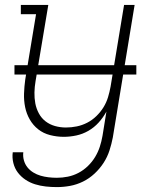

<svg xmlns="http://www.w3.org/2000/svg" viewBox="-20 -550 640 783"><path d="M212 213Q189 213 166.5 210.5Q144 208 123 201.5Q102 195 84 183Q66 171 53 154Q40 137 34.5 115Q29 93 32 71H75Q73 88 77.5 104Q82 120 92 132.5Q102 145 116 153.5Q130 162 145.5 166.5Q161 171 178 173Q195 175 212 175Q234 175 256.5 170.5Q279 166 300 155Q321 144 338.5 127Q356 110 368 90Q380 70 387 48.5Q394 27 398 4L414 -95Q401 -71 382.5 -50.5Q364 -30 340.5 -16.5Q317 -3 291 2.5Q265 8 240 8Q212 8 184.5 1Q157 -6 136 -22.5Q115 -39 101.5 -62.5Q88 -86 82.5 -113Q77 -140 78 -168.5Q79 -197 83 -226L127 -492H65V-530H177L125 -219Q121 -196 120.5 -173Q120 -150 124 -128.5Q128 -107 138.5 -87.5Q149 -68 166 -55Q183 -42 204.5 -36Q226 -30 249 -30Q271 -30 293 -34.5Q315 -39 335.5 -49.5Q356 -60 373 -76.5Q390 -93 402 -112.5Q414 -132 420.5 -153.5Q427 -175 431 -197L486 -530H529L440 11Q435 37 426.5 63.5Q418 90 402.5 114Q387 138 365.5 158Q344 178 318.5 190.5Q293 203 266 208Q239 213 212 213ZM39 -246V-284H536V-246Z"/></svg>

Font: Iosevka Curly Slab XLtEx
Style: Italic
Weight: 200
Width: 7
Italic angle: -9°
Monospace: yes
Designer: Belleve Invis
Foundry: Belleve Invis
Version: Version 11.1.0; ttfautohint (v1.8.3)